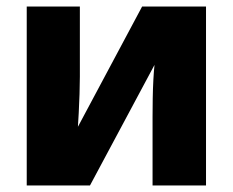

<svg xmlns="http://www.w3.org/2000/svg" viewBox="-20 -569 714 589"><path d="M225 -549V-334Q225 -311 224 -280.5Q223 -250 221.5 -222Q220 -194 219 -180L416 -549H612V0H448V-210Q448 -236 448.5 -266.5Q449 -297 450.5 -324.5Q452 -352 454 -370L256 0H62V-549Z"/></svg>

Font: Noto Sans Disp ExtBd
Style: Regular
Weight: 800
Designer: Monotype Design Team
Foundry: Monotype Imaging Inc.
Version: Version 2.000;GOOG;noto-source:20170915:90ef993387c0; ttfaut